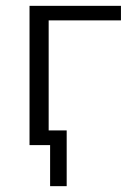

<svg xmlns="http://www.w3.org/2000/svg" viewBox="-20 -492 457 651"><path d="M80.1 0V-472.2H390.1V-422.9H145V-49.8H206.1V139.2H149.9V0Z"/></svg>

Font: CMU Bright
Style: Roman
Weight: 500
Version: Version 0.7.0